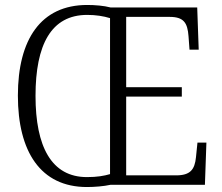

<svg xmlns="http://www.w3.org/2000/svg" viewBox="-20 -744 894 773"><path d="M330 9C360 9 398 6 425 0H805L811 -170H775L769 -111C764 -61 746 -38 689 -38H488V-355H712V-393H488V-676H663C720 -676 735 -652 739 -598L743 -544H780L774 -714H425C399 -721 362 -724 331 -724C145 -724 52 -586 52 -359C52 -134 143 9 330 9ZM330 -31C187 -31 123 -154 123 -358C123 -564 186 -684 331 -684C366 -684 397 -679 423 -671V-43C399 -36 371 -31 330 -31Z"/></svg>

Font: Noto Serif Sinhala SemiCondensed Light
Style: Regular
Weight: 300
Width: 4
Designer: Jelle Bosma - Monotype Design Team
Foundry: Monotype Imaging Inc.
Version: Version 2.007